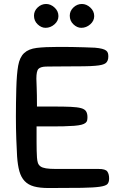

<svg xmlns="http://www.w3.org/2000/svg" viewBox="-20 -939 599 966"><path d="M66 -152Q64 -184 62 -239Q60 -294 60 -352Q60 -385 60.5 -420.5Q61 -456 62 -493Q64 -567 71.5 -609Q79 -651 101.5 -672Q124 -693 165 -698Q206 -703 274 -703Q275 -703 295.5 -703Q316 -703 345 -702.5Q374 -702 405.5 -701Q437 -700 458 -699Q480 -697 493.5 -693.5Q507 -690 514 -684.5Q521 -679 523 -671.5Q525 -664 525 -655Q525 -632 512 -621.5Q499 -611 459 -608Q439 -606 400.5 -605.5Q362 -605 322 -605Q282 -605 250 -604.5Q218 -604 210 -604Q184 -603 173.5 -592.5Q163 -582 163 -543Q163 -534 164.5 -499.5Q166 -465 166 -403H249Q302 -403 335.5 -401.5Q369 -400 387.5 -395Q406 -390 413 -379Q420 -368 420 -350Q420 -341 418.5 -333.5Q417 -326 410 -320.5Q403 -315 390 -311.5Q377 -308 353 -306Q324 -304 298.5 -303.5Q273 -303 248 -303H164Q164 -288 164 -267Q164 -246 164 -224Q164 -202 164.5 -181Q165 -160 166 -147Q167 -131 170.5 -120Q174 -109 183.5 -102Q193 -95 211.5 -92Q230 -89 261 -89H476Q511 -89 520 -76Q529 -63 529 -41Q529 -23 521 -13.5Q513 -4 482.5 0.5Q452 5 391.5 6Q331 7 225 7Q180 7 151 -1Q122 -9 104 -28Q86 -47 77.5 -77.5Q69 -108 66 -152ZM212 -919Q235 -919 254.5 -901Q274 -883 274 -858Q274 -834 254 -816.5Q234 -799 209 -799Q188 -799 169.5 -816.5Q151 -834 151 -860Q151 -884 169.5 -901.5Q188 -919 212 -919ZM392 -919Q415 -919 434.5 -901Q454 -883 454 -858Q454 -834 434 -816.5Q414 -799 389 -799Q368 -799 349.5 -816.5Q331 -834 331 -860Q331 -884 349.5 -901.5Q368 -919 392 -919Z"/></svg>

Font: Sniglet
Style: Regular
Weight: 400
Designer: Haley Fiege
Foundry: Haley Fiege, Pablo Impallari, Brenda Gallo
Version: Version 2.000; ttfautohint (v0.95) -l 8 -r 50 -G 200 -x 14 -